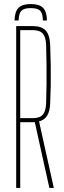

<svg xmlns="http://www.w3.org/2000/svg" viewBox="-20 -929 314 949"><path d="M60 0V-800H142Q185.5 -800 205.8 -778.2Q226 -756.5 228 -707Q230 -653 230.8 -602.8Q231.5 -552.5 230.8 -506.2Q230 -460 228 -418Q226.5 -379 213.2 -357.5Q200 -336 173 -329L246 0H224L152 -325H80V0ZM80 -345H141Q176.5 -345 191.5 -362Q206.5 -379 208 -418Q209.5 -466 210 -514.2Q210.5 -562.5 210 -610.8Q209.5 -659 208 -707Q206.5 -746 191.5 -763Q176.5 -780 142 -780H80ZM132 -909Q174 -909 192.8 -890.2Q211.5 -871.5 212 -828H192Q191.5 -862.5 178.8 -875.8Q166 -889 132 -889Q98.5 -889 85.8 -875.8Q73 -862.5 72 -828H52Q53 -871.5 71.5 -890.2Q90 -909 132 -909Z"/></svg>

Font: Big Shoulders Display SC Thin
Style: Regular
Weight: 100
Designer: Patric King
Foundry: XO Type Co
Version: Version 2.002